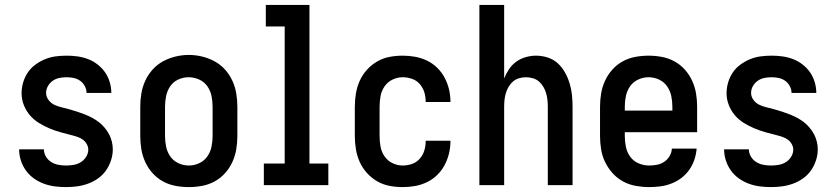

<svg xmlns="http://www.w3.org/2000/svg" viewBox="-20 -755 3415 783"><path d="M248 8Q226 8 203 5Q180 2 158.5 -6Q137 -14 118 -27.5Q99 -41 85.5 -60Q72 -79 65 -101Q58 -123 58 -146Q58 -146 58 -146Q58 -146 58 -146H159Q159 -131 167 -117Q175 -103 188.5 -94.5Q202 -86 217.5 -83Q233 -80 249 -80Q264 -80 279.5 -82.5Q295 -85 308.5 -93Q322 -101 331 -115Q340 -129 340 -145Q340 -156 334 -167Q328 -178 318.5 -185Q309 -192 298 -196Q287 -200 275 -203Q251 -209 227.5 -215.5Q204 -222 181.5 -231.5Q159 -241 138 -254Q117 -267 101.5 -285.5Q86 -304 77 -327Q68 -350 68 -375Q68 -397 74.5 -419Q81 -441 93.5 -459.5Q106 -478 124.5 -491.5Q143 -505 163.5 -513.5Q184 -522 206.5 -525Q229 -528 252 -528Q274 -528 296 -525Q318 -522 339 -514Q360 -506 378 -492Q396 -478 408.5 -460Q421 -442 427.5 -420Q434 -398 434 -376Q434 -376 434 -376Q434 -376 434 -376H333Q333 -390 326 -403.5Q319 -417 307 -425.5Q295 -434 280.5 -437Q266 -440 251 -440Q237 -440 222 -437Q207 -434 195 -425.5Q183 -417 175.5 -404Q168 -391 168 -376Q168 -360 178.5 -346.5Q189 -333 204 -326.5Q219 -320 234.5 -316.5Q250 -313 265.5 -308.5Q281 -304 296.5 -299Q312 -294 327 -288Q342 -282 356 -274.5Q370 -267 383 -257Q396 -247 406.5 -234.5Q417 -222 424.5 -208Q432 -194 436 -178Q440 -162 440 -146Q440 -123 432.5 -100.5Q425 -78 412 -59.5Q399 -41 380 -27.5Q361 -14 339 -6Q317 2 294.5 5Q272 8 248 8Z M750 8Q723 8 696 3Q669 -2 645 -15Q621 -28 602.5 -48.5Q584 -69 572.5 -94Q561 -119 556.5 -146Q552 -173 552 -200V-320Q552 -347 556.5 -374Q561 -401 572.5 -426Q584 -451 602.5 -471.5Q621 -492 645 -505Q669 -518 696 -524.5Q723 -531 750 -531Q777 -531 804 -524.5Q831 -518 855 -505Q879 -492 897.5 -471.5Q916 -451 927.5 -426Q939 -401 943.5 -374Q948 -347 948 -320V-200Q948 -173 943.5 -146Q939 -119 927.5 -94Q916 -69 897.5 -48.5Q879 -28 855 -15Q831 -2 804 3Q777 8 750 8ZM750 -80Q772 -80 792.5 -89.5Q813 -99 825.5 -117Q838 -135 842.5 -156.5Q847 -178 847 -200V-320Q847 -342 842.5 -364Q838 -386 825 -404Q812 -422 791.5 -431Q771 -440 749 -440Q727 -440 706.5 -430.5Q686 -421 674 -403Q662 -385 657.5 -363.5Q653 -342 653 -320V-200Q653 -178 657.5 -156.5Q662 -135 674.5 -117Q687 -99 707.5 -89.5Q728 -80 750 -80Z M1056 0V-88H1141V-647H1064V-735H1242V-88H1319V0Z M1622 8Q1595 8 1568.5 3Q1542 -2 1518.5 -15.5Q1495 -29 1476.5 -49.5Q1458 -70 1447 -94.5Q1436 -119 1431.5 -146Q1427 -173 1427 -200V-320Q1427 -347 1431.5 -374Q1436 -401 1447 -425.5Q1458 -450 1476.5 -470.5Q1495 -491 1518.5 -504.5Q1542 -518 1568.5 -523Q1595 -528 1622 -528Q1648 -528 1673 -523.5Q1698 -519 1721 -508Q1744 -497 1762.5 -479Q1781 -461 1793 -438.5Q1805 -416 1811 -391Q1817 -366 1817 -341Q1817 -341 1817 -340.5Q1817 -340 1817 -339H1716Q1716 -339 1716 -339.5Q1716 -340 1716 -340Q1716 -360 1710.5 -378.5Q1705 -397 1692 -412Q1679 -427 1660.5 -433.5Q1642 -440 1622 -440Q1601 -440 1581 -430.5Q1561 -421 1548.5 -403Q1536 -385 1532 -363.5Q1528 -342 1528 -320V-200Q1528 -178 1532 -156.5Q1536 -135 1548.5 -117Q1561 -99 1581 -89.5Q1601 -80 1622 -80Q1642 -80 1660.5 -86.5Q1679 -93 1692 -108Q1705 -123 1710.5 -141.5Q1716 -160 1716 -180Q1716 -180 1716 -180.5Q1716 -181 1716 -181H1817Q1817 -180 1817 -179.5Q1817 -179 1817 -179Q1817 -154 1811 -129Q1805 -104 1793 -81.5Q1781 -59 1762.5 -41Q1744 -23 1721 -12Q1698 -1 1673 3.5Q1648 8 1622 8Z M1935 0V-735H2036V-435Q2044 -455 2056 -473Q2068 -491 2085.5 -503.5Q2103 -516 2124 -522Q2145 -528 2166 -528Q2190 -528 2213.5 -520.5Q2237 -513 2254.5 -497Q2272 -481 2284 -459.5Q2296 -438 2303 -415Q2310 -392 2312.5 -368Q2315 -344 2315 -320V0H2214V-320Q2214 -334 2212.5 -348Q2211 -362 2207 -375.5Q2203 -389 2195.5 -401.5Q2188 -414 2177.5 -423Q2167 -432 2153 -436Q2139 -440 2125 -440Q2111 -440 2097 -436Q2083 -432 2072.5 -423Q2062 -414 2054.5 -401.5Q2047 -389 2043 -375.5Q2039 -362 2037.5 -348Q2036 -334 2036 -320V0Z M2627 8Q2600 8 2572.5 3Q2545 -2 2521 -15Q2497 -28 2478.5 -48.5Q2460 -69 2448 -93.5Q2436 -118 2431.5 -145.5Q2427 -173 2427 -200V-320Q2427 -347 2431.5 -374Q2436 -401 2447.5 -426Q2459 -451 2477.5 -471.5Q2496 -492 2520 -505Q2544 -518 2571 -523Q2598 -528 2625 -528Q2652 -528 2679 -523Q2706 -518 2730 -505Q2754 -492 2772.5 -471.5Q2791 -451 2802.5 -426Q2814 -401 2818.5 -374Q2823 -347 2823 -320V-216H2528V-200Q2528 -178 2532.5 -156Q2537 -134 2550 -116Q2563 -98 2584 -89Q2605 -80 2627 -80Q2643 -80 2659 -83Q2675 -86 2688.5 -95Q2702 -104 2710.5 -118Q2719 -132 2720 -149H2821Q2819 -125 2811.5 -103Q2804 -81 2790.5 -62Q2777 -43 2758.5 -29Q2740 -15 2718 -6.5Q2696 2 2673 5Q2650 8 2627 8ZM2722 -304V-320Q2722 -342 2717.5 -363.5Q2713 -385 2700.5 -403Q2688 -421 2667.5 -430.5Q2647 -440 2625 -440Q2603 -440 2582.5 -430.5Q2562 -421 2549.5 -403Q2537 -385 2532.5 -363.5Q2528 -342 2528 -320V-304Z M3123 8Q3101 8 3078 5Q3055 2 3033.5 -6Q3012 -14 2993 -27.5Q2974 -41 2960.5 -60Q2947 -79 2940 -101Q2933 -123 2933 -146Q2933 -146 2933 -146Q2933 -146 2933 -146H3034Q3034 -131 3042 -117Q3050 -103 3063.5 -94.5Q3077 -86 3092.5 -83Q3108 -80 3124 -80Q3139 -80 3154.5 -82.5Q3170 -85 3183.5 -93Q3197 -101 3206 -115Q3215 -129 3215 -145Q3215 -156 3209 -167Q3203 -178 3193.5 -185Q3184 -192 3173 -196Q3162 -200 3150 -203Q3126 -209 3102.5 -215.5Q3079 -222 3056.5 -231.5Q3034 -241 3013 -254Q2992 -267 2976.5 -285.5Q2961 -304 2952 -327Q2943 -350 2943 -375Q2943 -397 2949.5 -419Q2956 -441 2968.5 -459.5Q2981 -478 2999.5 -491.5Q3018 -505 3038.5 -513.5Q3059 -522 3081.5 -525Q3104 -528 3127 -528Q3149 -528 3171 -525Q3193 -522 3214 -514Q3235 -506 3253 -492Q3271 -478 3283.5 -460Q3296 -442 3302.5 -420Q3309 -398 3309 -376Q3309 -376 3309 -376Q3309 -376 3309 -376H3208Q3208 -390 3201 -403.5Q3194 -417 3182 -425.5Q3170 -434 3155.5 -437Q3141 -440 3126 -440Q3112 -440 3097 -437Q3082 -434 3070 -425.5Q3058 -417 3050.5 -404Q3043 -391 3043 -376Q3043 -360 3053.5 -346.5Q3064 -333 3079 -326.5Q3094 -320 3109.5 -316.5Q3125 -313 3140.5 -308.5Q3156 -304 3171.5 -299Q3187 -294 3202 -288Q3217 -282 3231 -274.5Q3245 -267 3258 -257Q3271 -247 3281.5 -234.5Q3292 -222 3299.5 -208Q3307 -194 3311 -178Q3315 -162 3315 -146Q3315 -123 3307.5 -100.5Q3300 -78 3287 -59.5Q3274 -41 3255 -27.5Q3236 -14 3214 -6Q3192 2 3169.5 5Q3147 8 3123 8Z"/></svg>

Font: Zed Sans Semibold
Style: Regular
Weight: 600
Designer: Belleve Invis
Foundry: Belleve Invis
Version: Version 1.0.0; ttfautohint (v1.8.4)